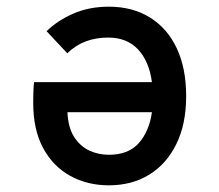

<svg xmlns="http://www.w3.org/2000/svg" viewBox="-20 -543 656 575"><path d="M306 12Q242 12 190.5 -16.2Q139 -44.5 109.2 -99.5Q79.5 -154.5 79.5 -234.5Q79.5 -246.5 79.8 -262Q80 -277.5 82 -297H435Q426.5 -360 393.2 -395.2Q360 -430.5 304 -430.5Q267.5 -430.5 237.2 -419.2Q207 -408 181.5 -383.5L119.5 -449.5Q152 -481.5 199.5 -502.2Q247 -523 306 -523Q376.5 -523 428.8 -490.8Q481 -458.5 509.2 -398.8Q537.5 -339 537.5 -255Q537.5 -171.5 508.2 -111.8Q479 -52 427 -20Q375 12 306 12ZM306 -79.5Q365 -79.5 396 -114.8Q427 -150 435 -207H182Q184 -161 202 -133Q220 -105 247.2 -92.2Q274.5 -79.5 306 -79.5Z"/></svg>

Font: Overpass Mono Light SemiBold
Style: Regular
Weight: 600
Monospace: yes
Version: Version 4.000